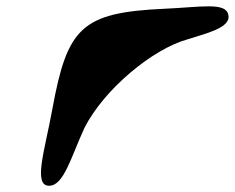

<svg xmlns="http://www.w3.org/2000/svg" viewBox="-20 -588 751 614"><path d="M138 6C184 5 207 -85 250 -179C313 -303 468 -431 579 -462C633 -480 721 -498 710 -541C702 -582 621 -565 506 -560C240 -548 195 -500 147 -237C124 -110 84 8 138 6Z"/></svg>

Font: Venom Sans
Style: BdObl
Weight: 700
Version: Version 1.001